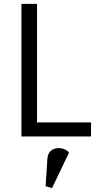

<svg xmlns="http://www.w3.org/2000/svg" viewBox="-20 -700 487 985"><path d="M90 0V-680H170V-72H447V0ZM247 265 214 255 223 115Q225 88 240.5 74Q256 60 282 60Q298 60 312.5 66.5Q327 73 334 83Z"/></svg>

Font: Imprima
Style: Regular
Weight: 400
Designer: Eduardo Tunni
Foundry: Eduardo Tunni
Version: Version 1.002; ttfautohint (v1.8.4.7-5d5b);gftools[0.9.23]